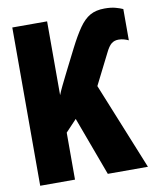

<svg xmlns="http://www.w3.org/2000/svg" viewBox="-82 -790 694 853"><g transform="rotate(-10 265.0 -363.0)"><path d="M30 0V-714H187V-381Q194 -399 204.5 -420.5Q215 -442 224.5 -461Q234 -480 238 -488L283 -577Q310 -630 333 -663Q356 -696 382.5 -711Q409 -726 448 -726Q477 -726 497 -720.5Q517 -715 530 -709V-568Q522 -572 510 -575.5Q498 -579 485 -579Q466 -579 453 -568.5Q440 -558 427 -531L357 -392L516 0H335L237 -265L187 -212V0Z"/></g></svg>

Font: Noto Sans Mono Condensed Black
Style: Regular
Weight: 900
Width: 3
Designer: Monotype Design Team
Foundry: Monotype Imaging Inc.
Version: Version 2.014